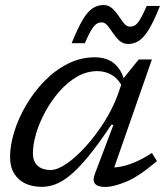

<svg xmlns="http://www.w3.org/2000/svg" viewBox="-20 -734 664 764"><path d="M357.5 -42 431.5 -237.5H423Q371.5 -160 331.2 -111.2Q291 -62.5 258.8 -36.2Q226.5 -10 199.2 -0.2Q172 9.5 146.5 9.5Q109 9.5 80.5 -4Q52 -17.5 36 -44Q20 -70.5 20 -109.5Q20 -156 36.8 -210Q53.5 -264 84.2 -316.2Q115 -368.5 157 -411.5Q199 -454.5 249.8 -480.2Q300.5 -506 357 -506Q405 -506 434.2 -481.5Q463.5 -457 475.5 -411.5L471 -381Q452.5 -419 426 -435Q399.5 -451 367.5 -451Q325 -451 286.5 -428.8Q248 -406.5 216 -369.8Q184 -333 160.2 -289.5Q136.5 -246 123.8 -202.8Q111 -159.5 111 -125Q111 -91 130 -74.2Q149 -57.5 181 -57.5Q208.5 -57.5 245.8 -83.2Q283 -109 322 -152.2Q361 -195.5 394.8 -248.8Q428.5 -302 448.5 -357L471.5 -422.5L532 -497.5H584.5L424 -37.5L404 -68Q426.5 -65.5 454.8 -70Q483 -74.5 516 -88.2Q549 -102 584.5 -125.5L604.5 -93Q530.5 -30 480 -10Q429.5 10 400 10Q369 10 358.2 -2.8Q347.5 -15.5 357.5 -42ZM616.5 -710.5Q592.5 -650 572.5 -617.2Q552.5 -584.5 533 -571.8Q513.5 -559 490 -559Q469.5 -559 455.2 -572Q441 -585 429.8 -602Q418.5 -619 408 -632Q397.5 -645 384 -645Q373.5 -645 364.2 -639Q355 -633 344 -615.5Q333 -598 317.5 -562H265Q289.5 -622.5 309.2 -655.5Q329 -688.5 348.8 -701.2Q368.5 -714 391.5 -714Q412 -714 426.2 -701Q440.5 -688 451.8 -671Q463 -654 473.5 -641Q484 -628 497.5 -628Q508.5 -628 517.8 -633.8Q527 -639.5 537.8 -657.5Q548.5 -675.5 564 -710.5Z"/></svg>

Font: Newsreader 8pt
Style: Italic
Weight: 400
Italic angle: -17°
Version: Version 1.003